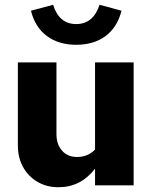

<svg xmlns="http://www.w3.org/2000/svg" viewBox="-20 -778 640 806"><path d="M226 8Q176 8 137.5 -14.5Q99 -37 77 -76.5Q55 -116 55 -168V-516H217V-215Q217 -172 240.5 -145.5Q264 -119 303 -119Q326 -119 344.5 -126.5Q363 -134 379 -150V-516H541V0H379V-70Q319 8 226 8ZM300 -590Q226 -590 176.5 -627Q127 -664 110 -733L203 -758Q228 -677 300 -677Q336 -677 360.5 -697.5Q385 -718 398 -758L490 -733Q473 -664 423.5 -627Q374 -590 300 -590Z"/></svg>

Font: Red Hat Mono
Style: Regular
Weight: 300
Monospace: yes
Designer: Pentagram, MCKL
Foundry: Pentagram, MCKL
Version: Version 1.023